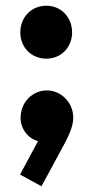

<svg xmlns="http://www.w3.org/2000/svg" viewBox="-20 -490 320 671"><path d="M50 120 125 161 205 13C229 -32 236 -58 236 -79C236 -132 193 -174 144 -174C92 -174 52 -131 52 -79C52 -37 80 -5 113 3ZM51 -377C51 -325 89 -285 142 -285C194 -285 232 -325 232 -377C232 -429 194 -470 142 -470C89 -470 51 -429 51 -377Z"/></svg>

Font: MV Cash
Style: Bold
Weight: 700
Designer: Rodrigo Fuenzalida
Foundry: fragTYPE
Version: Version 1.100;Glyphs 3.1.2 (3151)